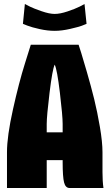

<svg xmlns="http://www.w3.org/2000/svg" viewBox="-20 -945 550 965"><path d="M380.9 -912.1 404.8 -924.8 415 -825.2Q406.2 -821.3 390.6 -815.4Q375 -809.6 332.8 -799.8Q290.5 -790 254.9 -790Q219.2 -790 179.4 -798.8Q139.6 -807.6 117.2 -816.4L95.2 -825.2L105 -924.8Q115.2 -919.4 131.8 -911.1Q148.4 -902.8 188.2 -888.9Q228 -875 254.9 -875Q281.7 -875 319.1 -887.5Q356.4 -899.9 380.9 -912.1ZM134.8 -720.2H375Q379.9 -705.6 387.9 -680.2Q396 -654.8 416.7 -583Q437.5 -511.2 453.4 -447Q469.2 -382.8 482.2 -306.6Q495.1 -230.5 495.1 -180.2V-80.1Q495.1 -33.2 500 0H330.1Q309.1 0 302 -28.1Q294.9 -56.2 294.9 -129.9V-140.1H214.8V0H15.1V-180.2Q15.1 -260.3 45.2 -395.3Q75.2 -530.3 105 -625ZM214.8 -279.8H294.9V-321.8Q294.9 -362.3 281 -479Q267.1 -595.7 254.9 -620.1Q243.2 -595.7 229 -478.5Q214.8 -361.3 214.8 -321.8Z"/></svg>

Font: Mikodacs
Style: Regular
Weight: 400
Designer: gluk (gluksza@wp.pl)
Foundry: gluk (gluksza@wp.pl)
Version: Version 0.28